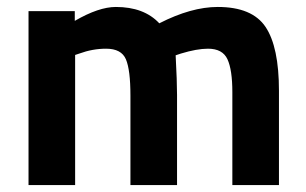

<svg xmlns="http://www.w3.org/2000/svg" viewBox="-20 -532 879 552"><path d="M196 0H62V-500H195V-472Q264 -512 313 -512Q394 -512 438 -465Q530 -512 606 -512Q705 -512 743.5 -454.5Q782 -397 782 -271V0H648V-267Q648 -331 634 -361.5Q620 -392 578 -392Q546 -392 500 -378L485 -373Q489 -298 489 -259V0H355V-257Q355 -331 342 -361.5Q329 -392 285 -392Q246 -392 208 -378L196 -374Z"/></svg>

Font: Titillium Web
Style: Bold
Weight: 700
Version: Version 1.001;PS 57.000;hotconv 1.0.70;makeotf.lib2.5.55311